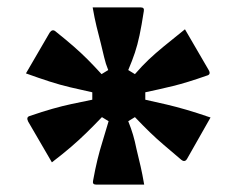

<svg xmlns="http://www.w3.org/2000/svg" viewBox="-20 -560 640 518"><path d="M360 -540Q370 -540 368 -530Q362 -491 356.5 -465Q351 -439 344 -418Q337 -397 326 -371L344 -360Q364 -383 381.5 -399.5Q399 -416 421.5 -434.5Q444 -453 479 -481Q495 -453 511 -426Q527 -399 543 -371Q550 -359 538 -356Q484 -337 447 -328Q410 -319 372 -311V-291Q404 -284 429.5 -278Q455 -272 482.5 -264Q510 -256 548 -243Q532 -215 516.5 -187.5Q501 -160 485 -132Q479 -121 469 -129Q442 -152 422 -169Q402 -186 384 -203.5Q366 -221 344 -244L326 -233Q334 -213 339 -196Q344 -179 348 -159Q355 -130 359.5 -110.5Q364 -91 369 -62H239Q229 -62 231 -72Q237 -105 243 -129.5Q249 -154 256.5 -178Q264 -202 273 -233L255 -244Q232 -220 212.5 -201Q193 -182 171.5 -163.5Q150 -145 120 -122Q104 -150 88 -177Q72 -204 56 -232Q50 -244 60 -247Q95 -259 121.5 -266.5Q148 -274 173.5 -279.5Q199 -285 229 -291V-311Q197 -318 169.5 -324.5Q142 -331 114 -340Q86 -349 50 -362Q66 -390 82 -417Q98 -444 114 -472Q121 -482 129 -476Q159 -452 179 -434.5Q199 -417 216 -400Q233 -383 254 -360L272 -371Q265 -388 261 -405.5Q257 -423 252 -443Q246 -466 240.5 -488.5Q235 -511 230 -540Z"/></svg>

Font: Recursive Mn Lnr St XBd
Style: Regular
Weight: 800
Monospace: yes
Version: Version 1.079;hotconv 1.0.112;makeotfexe 2.5.65598; ttfautoh